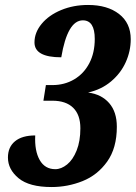

<svg xmlns="http://www.w3.org/2000/svg" viewBox="-20 -744 547 774"><path d="M12 -109Q12 -151 40.5 -174.5Q69 -198 122 -198Q119 -136 140 -99Q161 -62 203 -62Q227 -62 250.5 -81Q274 -100 289 -137.5Q304 -175 304 -227Q304 -281 275 -309.5Q246 -338 191 -338H155L165 -401H191Q240 -401 279 -424Q318 -447 340 -489Q362 -531 362 -587Q362 -662 314 -662Q252 -662 227 -513Q119 -513 119 -573Q119 -613 148 -648Q177 -683 226.5 -703.5Q276 -724 335 -724Q413 -724 460 -687.5Q507 -651 507 -586Q507 -538 487 -493.5Q467 -449 428 -416Q389 -383 335 -371Q389 -364 420 -328.5Q451 -293 451 -233Q451 -147 412 -92.5Q373 -38 313 -14Q253 10 188 10Q98 10 55 -25.5Q12 -61 12 -109Z"/></svg>

Font: Noto Serif CondExtraBold
Style: Italic
Weight: 800
Width: 3
Italic angle: -12°
Designer: Monotype Design Team
Foundry: Monotype Imaging Inc.
Version: Version 1.001